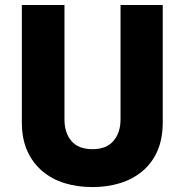

<svg xmlns="http://www.w3.org/2000/svg" viewBox="-20 -720 741 769"><path d="M67.5 -700V-230Q67.5 -164 89.3 -115.5Q111.2 -67 149.7 -34.5Q188.2 -2 239.3 13.7Q290.5 29.3 350.2 29.3Q408.8 29.3 460.3 13.7Q511.8 -2 550.5 -34.5Q589.2 -67 610.5 -115.5Q631.8 -164 631.8 -230V-700H462.8V-242.2Q462.8 -188.3 434.3 -155.4Q405.8 -122.5 350.6 -122.5Q293.8 -122.5 266 -155.4Q238.2 -188.3 238.2 -242.2V-700Z"/></svg>

Font: Jost* Book
Style: Regular
Weight: 400
Version: Version 3.000